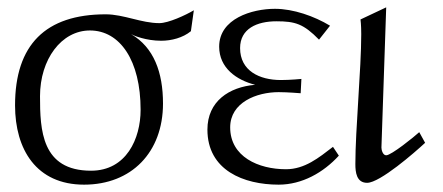

<svg xmlns="http://www.w3.org/2000/svg" viewBox="-20 -488 1206 523"><path d="M21 -201C21 -81 79 15 209 15C338 15 424 -73 424 -206C424 -291 399 -359 337 -395C344 -391 378 -377 419 -377C447 -377 478 -385 500 -403L508 -460C486 -447 439 -425 414 -425C365 -425 317 -449 268 -449C104 -449 21 -366 21 -201ZM89 -226C89 -326 147 -405 225 -405C307 -405 363 -323 363 -189C363 -110 324 -23 228 -23C93 -23 89 -134 89 -226Z M545 -135C545 -24 644 15 739 15C803 15 861 -18 903 -64L887 -88C848 -58 810 -27 759 -27C684 -27 607 -61 607 -141C607 -209 679 -237 739 -237C763 -237 799 -234 799 -234L801 -273C801 -273 771 -270 745 -270C687 -270 634 -295 634 -357C634 -410 680 -430 733 -430C784 -430 807 -423 849 -380L879 -418C836 -444 779 -464 729 -464C666 -464 577 -437 577 -361C577 -303 624 -270 675 -257C604 -251 545 -212 545 -135Z M948 -41C948 -19 951 10 980 10C1015 10 1110 -73 1138 -99L1122 -128C1109 -116 1046 -65 1032 -65C1023 -65 1019 -79 1019 -86C1019 -91 1032 -468 1032 -468L962 -435C962 -435 964 -421 964 -395C964 -300 948 -136 948 -41Z"/></svg>

Font: KpMath
Style: Sans
Weight: 400
Version: Version 0.64